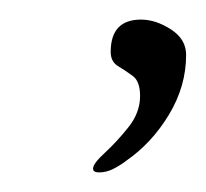

<svg xmlns="http://www.w3.org/2000/svg" viewBox="-20 -524 210 196"><path d="M81 -348Q75 -348 75 -352Q75 -357 87 -368Q99 -379 111 -394Q123 -409 123 -426Q123 -441 115.5 -446.5Q108 -452 100.5 -456.5Q93 -461 93 -471Q93 -504 124 -504Q139 -504 154.5 -494Q170 -484 170 -468Q170 -436 152.5 -407Q135 -378 109 -360Q104 -356 96.5 -352Q89 -348 81 -348Z"/></svg>

Font: The Nautigal
Style: Bold
Weight: 700
Designer: Robert E. Leuschke
Foundry: Robert E. Leuschke
Version: Version 1.100; ttfautohint (v1.8.3)